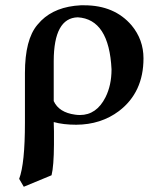

<svg xmlns="http://www.w3.org/2000/svg" viewBox="-20 -465 601 733"><path d="M405.8 -200.2Q396.5 -391.6 276.9 -398.9Q185.5 -396.5 185.1 -231.9V-79.1Q205.1 -35.6 266.6 -27.3Q275.9 -25.9 285.2 -25.9Q348.6 -25.9 382.8 -93.8Q405.8 -139.6 405.8 -200.2ZM176.8 204.1 70.8 248 53.2 217.8Q75.2 159.7 75.2 2.9V-186Q75.2 -314 122.6 -370.1Q128.9 -377.4 137.2 -386.2Q191.9 -439.9 288.1 -444.8Q295.4 -445.3 301.8 -444.8Q417 -444.8 482.4 -368.2Q527.8 -313.5 527.8 -242.2Q527.8 -112.3 434.1 -41Q365.2 10.7 271 11.2Q221.7 11.2 185.1 1Q185.1 6.3 185.5 17.6Q186 30.3 186 36.1V86.9Q185.5 169.4 176.8 204.1Z"/></svg>

Font: Linux Libertine O
Style: Bold
Weight: 700
Designer: Philipp H. Poll
Foundry: Philipp H. Poll
Version: Version 5.0.0